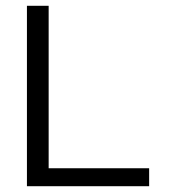

<svg xmlns="http://www.w3.org/2000/svg" viewBox="-20 -643 603 663"><path d="M73 0V-623H148V-62H495V0Z"/></svg>

Font: Inconsolata SemiExpanded Thin
Style: Regular
Weight: 100
Width: 6
Monospace: yes
Designer: Raph Levien, Cyreal, Brenton Simpson
Foundry: Raph Levien, Cyreal, Google
Version: Version 3.100; ttfautohint (v1.8.4.7-5d5b)